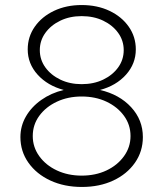

<svg xmlns="http://www.w3.org/2000/svg" viewBox="-20 -731 648 762"><path d="M305 11Q235 11 180 -14.5Q125 -40 93 -85Q61 -130 61 -187Q61 -231 83 -269Q105 -307 144 -334.5Q183 -362 233 -374Q169 -391 129.5 -434.5Q90 -478 90 -535Q90 -585 118 -625Q146 -665 194.5 -688Q243 -711 304 -711Q366 -711 414.5 -688Q463 -665 491 -625Q519 -585 519 -535Q519 -478 480 -434.5Q441 -391 377 -374Q454 -356 500.5 -305.5Q547 -255 547 -187Q547 -130 515.5 -85Q484 -40 429.5 -14.5Q375 11 305 11ZM304 -397Q352 -397 389.5 -415Q427 -433 449 -463.5Q471 -494 471 -532Q471 -570 449 -600.5Q427 -631 389.5 -649Q352 -667 304 -667Q257 -667 219.5 -649Q182 -631 160 -600.5Q138 -570 138 -532Q138 -494 160 -463.5Q182 -433 219.5 -415Q257 -397 304 -397ZM304 -34Q359 -34 402.5 -54.5Q446 -75 472 -111Q498 -147 498 -191Q498 -236 472 -271.5Q446 -307 402.5 -327.5Q359 -348 304 -348Q250 -348 206 -327.5Q162 -307 136 -271.5Q110 -236 110 -191Q110 -147 136 -111Q162 -75 206 -54.5Q250 -34 304 -34Z"/></svg>

Font: Red Hat Text VF
Style: Regular
Weight: 300
Designer: Pentagram, MCKL
Foundry: Pentagram, MCKL
Version: Version 1.023